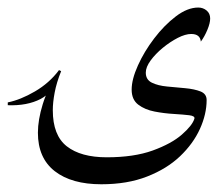

<svg xmlns="http://www.w3.org/2000/svg" viewBox="-79 -325 589 504"><path d="M441.4 -305.2Q454.1 -305.2 463.4 -297.4Q472.7 -289.6 472.7 -276.4Q472.7 -264.2 465.3 -246.6Q458 -229 448.2 -215.8Q446.3 -235.8 422.9 -235.8Q407.7 -235.8 387.7 -225.6Q367.7 -215.3 348.4 -199.5Q329.1 -183.6 316.4 -166.3Q303.7 -148.9 303.7 -134.3Q303.7 -115.7 319.8 -107.9Q335.9 -100.1 359.6 -97.9Q383.3 -95.7 407.2 -93.5Q431.2 -91.3 447.3 -85Q463.4 -78.6 463.4 -62.5Q463.4 -25.4 445.8 13.4Q428.2 52.2 393.6 85.2Q358.9 118.2 307.1 138.4Q255.4 158.7 187 158.7Q108.9 158.7 64.7 124.3Q20.5 89.8 20.5 23.4Q20.5 -10.3 33.2 -51.5Q45.9 -92.8 75.7 -141.1L81.5 -138.2Q69.3 -107.9 64.5 -82Q59.6 -56.2 59.6 -35.6Q59.6 30.3 96.4 59.1Q133.3 87.9 201.2 87.9Q272.5 87.9 321.8 70.1Q371.1 52.2 398.4 28.3Q425.8 4.4 431.2 -13.2Q433.6 -20.5 417.7 -22.5Q401.9 -24.4 377 -25.9Q352.1 -27.3 326.7 -32.2Q301.3 -37.1 283.9 -50.3Q266.6 -63.5 266.6 -89.8Q266.6 -116.7 283 -153.1Q299.3 -189.5 325.7 -224.1Q352.1 -258.8 382.6 -282Q413.1 -305.2 441.4 -305.2ZM-58.6 -48.8V-56.2Q-24.9 -63 12.7 -85Q50.3 -106.9 75.7 -140.6L79.6 -134.8Q63 -83.5 27.6 -65.2Q-7.8 -46.9 -58.6 -48.8Z"/></svg>

Font: Lateef Light
Style: Regular
Weight: 300
Designer: SIL International
Foundry: SIL International
Version: Version 4.200